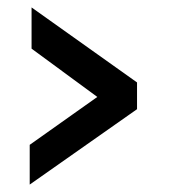

<svg xmlns="http://www.w3.org/2000/svg" viewBox="-20 -514 463 517"><path d="M60 -17V-124L307 -299L306 -206L65 -383V-494L349 -292V-220Z"/></svg>

Font: Narnoor ExtraBold
Style: Regular
Weight: 800
Designer: S. Sridhar Murthy
Foundry: SIL International
Version: Version 3.000